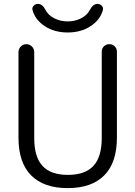

<svg xmlns="http://www.w3.org/2000/svg" viewBox="-20 -957 696 987"><path d="M75 -250V-689Q75 -706 87 -718Q99 -730 115 -730Q132 -730 144 -718Q156 -706 156 -689V-247Q156 -150 198.5 -104Q241 -58 329 -58Q417 -58 460 -104Q503 -150 503 -247V-691Q503 -708 514.5 -719Q526 -730 542 -730Q558 -730 569.5 -719Q581 -708 581 -691V-250Q581 -121 516 -55.5Q451 10 328 10Q205 10 140 -55.5Q75 -121 75 -250ZM442 -906Q458 -937 481 -937Q494 -937 503 -927.5Q512 -918 509 -906Q496 -856 446.5 -823Q397 -790 328 -790Q259 -790 209.5 -823Q160 -856 147 -906Q144 -918 153 -927.5Q162 -937 175 -937Q198 -937 214 -906Q227 -880 258 -863.5Q289 -847 328 -847Q367 -847 398 -863.5Q429 -880 442 -906Z"/></svg>

Font: Rounded Mplus 1c
Style: Regular
Weight: 400
Version: Version 1.059.20150529